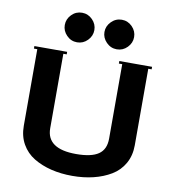

<svg xmlns="http://www.w3.org/2000/svg" viewBox="-100 -1027 1009 1124"><g transform="rotate(10 405.0 -465.5)"><path d="M470.9 -791.7Q444.8 -818.4 444.8 -853Q444.8 -887.7 470.9 -914.3Q497.1 -940.9 533.2 -940.9Q569.3 -940.9 595.2 -914.6Q621.1 -888.2 621.1 -853Q621.1 -817.9 595.2 -791.5Q569.3 -765.1 533.2 -765.1Q497.1 -765.1 470.9 -791.7ZM234.9 -791.5Q209 -817.9 209 -853Q209 -888.2 234.9 -914.6Q260.7 -940.9 296.9 -940.9Q333 -940.9 358.9 -914.6Q384.8 -888.2 384.8 -853Q384.8 -817.9 358.9 -791.5Q333 -765.1 296.9 -765.1Q260.7 -765.1 234.9 -791.5ZM55.2 -685.1V-700.2H250V-685.1H230V-242.2Q230 -120.1 404.8 -120.1Q495.6 -120.1 537.8 -149.2Q580.1 -178.2 580.1 -242.2V-685.1H560.1V-700.2H754.9V-685.1H734.9V-230Q734.9 -168.9 708.3 -121.8Q681.6 -74.7 635 -46.6Q588.4 -18.6 530.3 -4.4Q472.2 9.8 404.8 9.8Q337.4 9.8 279.3 -4.4Q221.2 -18.6 174.8 -46.6Q128.4 -74.7 101.8 -121.6Q75.2 -168.5 75.2 -230V-685.1Z"/></g></svg>

Font: Copperplate CC
Style: Bold
Weight: 700
Designer: indestructible type*
Foundry: Cowboy Collective
Version: Version 1.000